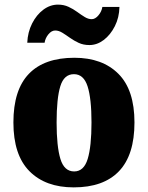

<svg xmlns="http://www.w3.org/2000/svg" viewBox="-20 -801 641 831"><path d="M299 10Q177 10 107.5 -60Q38 -130 38 -271Q38 -412 105 -481.5Q172 -551 302 -551Q423 -551 492.5 -481.5Q562 -412 562 -271Q562 -130 495 -60Q428 10 299 10ZM301 -59Q343 -59 359.5 -113Q376 -167 376 -271Q376 -375 359 -427.5Q342 -480 300 -480Q257 -480 241 -427.5Q225 -375 225 -271Q225 -167 241.5 -113Q258 -59 301 -59ZM367 -606Q341 -606 320.5 -615.5Q300 -625 282.5 -637.5Q265 -650 249.5 -659.5Q234 -669 219 -669Q203 -669 189.5 -652.5Q176 -636 173 -616H98Q100 -662 119 -699.5Q138 -737 167.5 -759Q197 -781 231 -781Q256 -781 276.5 -771.5Q297 -762 314 -749.5Q331 -737 346.5 -727.5Q362 -718 377 -718Q392 -718 406 -734.5Q420 -751 423 -771H497Q496 -725 477 -687.5Q458 -650 429 -628Q400 -606 367 -606Z"/></svg>

Font: Noto Serif Myanmar SemiCondensed Black
Style: Regular
Weight: 900
Width: 4
Designer: Ben Mitchell and the Monotype Design Team
Foundry: Monotype Imaging Inc.
Version: Version 2.106; ttfautohint (v1.8.4.7-5d5b)